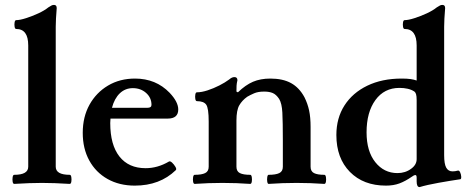

<svg xmlns="http://www.w3.org/2000/svg" viewBox="-20 -745 1907 782"><path d="M38 4Q33 4 31.5 -5Q30 -14 31.5 -23.5Q33 -33 38 -33Q95 -33 95 -66V-560Q95 -627 46 -627Q41 -627 39.5 -636Q38 -645 39.5 -654Q41 -663 46 -663Q61 -663 86 -671Q111 -679 136 -690.5Q161 -702 177 -715Q186 -721 190.5 -723Q195 -725 200 -725Q211 -725 211 -712Q209 -685 208 -669Q207 -653 207 -636V-66Q207 -33 264 -33Q269 -33 270.5 -23.5Q272 -14 270.5 -5Q269 4 264 4Q233 2 203.5 1Q174 0 151 0Q128 0 98.5 1Q69 2 38 4Z M529 11Q466 11 418 -16Q370 -43 343.5 -91.5Q317 -140 317 -204Q317 -269 344.5 -318.5Q372 -368 420 -396.5Q468 -425 530 -425Q615 -425 671 -367Q706 -330 706 -299Q706 -262 663 -262H430Q429 -253 429 -244Q429 -155 466.5 -107.5Q504 -60 573 -60Q622 -60 668 -87Q673 -90 681 -82.5Q689 -75 694.5 -65.5Q700 -56 696 -52Q631 11 529 11ZM521 -386Q490 -386 468 -365Q446 -344 436 -306H581Q597 -306 597 -318Q597 -347 575 -366.5Q553 -386 521 -386Z M773 4Q768 4 766.5 -5Q765 -14 766.5 -23.5Q768 -33 773 -33Q801 -33 815.5 -40Q830 -47 830 -66V-250Q830 -304 820 -318.5Q810 -333 782 -333Q777 -333 775.5 -342Q774 -351 775.5 -360Q777 -369 782 -369Q801 -369 825.5 -377Q850 -385 873.5 -397Q897 -409 913 -421Q920 -427 925 -429Q930 -431 935 -431Q947 -431 947 -418Q944 -406 943.5 -396Q943 -386 943 -372L949 -369Q980 -399 1010.5 -412Q1041 -425 1081 -425Q1132 -425 1165.5 -406.5Q1199 -388 1220 -349Q1233 -323 1239 -295Q1245 -267 1245 -228V-66Q1245 -47 1259 -40Q1273 -33 1301 -33Q1306 -33 1307.5 -23.5Q1309 -14 1307.5 -5Q1306 4 1301 4Q1273 2 1244.5 1Q1216 0 1188 0Q1159 0 1131 1Q1103 2 1074 4Q1070 4 1068.5 -5Q1067 -14 1068.5 -23.5Q1070 -33 1074 -33Q1103 -33 1117.5 -40Q1132 -47 1132 -66V-173Q1132 -249 1130 -286.5Q1128 -324 1117 -342Q1105 -360 1091 -366Q1077 -372 1056 -372Q1031 -372 1015 -365Q999 -358 987 -351Q966 -336 954.5 -316Q943 -296 943 -254V-66Q943 -47 957 -40Q971 -33 999 -33Q1004 -33 1005.5 -23.5Q1007 -14 1005.5 -5Q1004 4 999 4Q971 2 943 1Q915 0 886 0Q858 0 829.5 1Q801 2 773 4Z M1689 17Q1677 17 1677 -6V-21Q1677 -32 1672 -32Q1666 -32 1657 -25Q1631 -7 1607 2Q1583 11 1552 11Q1460 11 1405 -45Q1350 -101 1350 -195Q1350 -264 1383 -315.5Q1416 -367 1476 -396Q1536 -425 1616 -425Q1638 -425 1652 -423Q1666 -421 1677 -417V-560Q1677 -627 1628 -627Q1623 -627 1621.5 -636Q1620 -645 1621.5 -654Q1623 -663 1628 -663Q1643 -663 1668 -671Q1693 -679 1718 -690.5Q1743 -702 1759 -715Q1768 -721 1772.5 -723Q1777 -725 1782 -725Q1793 -725 1793 -712Q1791 -685 1790 -669Q1789 -653 1789 -636V-113Q1789 -77 1797.5 -62Q1806 -47 1823 -47Q1834 -47 1844 -50Q1850 -52 1854 -43.5Q1858 -35 1858.5 -25.5Q1859 -16 1855 -15Q1814 -9 1766.5 -0.5Q1719 8 1689 17ZM1599 -40Q1631 -40 1655 -58Q1677 -74 1677 -97V-337Q1677 -354 1674.5 -361.5Q1672 -369 1668 -372Q1656 -380 1640.5 -383.5Q1625 -387 1607 -387Q1545 -387 1509 -337.5Q1473 -288 1473 -206Q1473 -129 1508.5 -84.5Q1544 -40 1599 -40Z"/></svg>

Font: Junicode SmExp
Style: Bold
Weight: 700
Width: 6
Designer: Peter S. Baker
Version: Version 2.205; ttfautohint (v1.8.4)